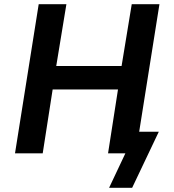

<svg xmlns="http://www.w3.org/2000/svg" viewBox="-20 -725 821 908"><path d="M496 163 573 0H497L513 -102H731L605 163ZM51 0 163 -705H294L246 -413H555L603 -705H734L622 0H491L538 -302H229L182 0Z"/></svg>

Font: Nunito Sans 7pt SemiCondensed
Style: Bold Italic
Weight: 700
Width: 4
Italic angle: -9°
Designer: Vernon Adams
Foundry: Vernon Adams
Version: Version 3.101;gftools[0.9.27]